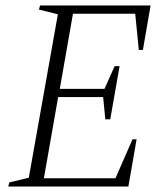

<svg xmlns="http://www.w3.org/2000/svg" viewBox="-20 -680 591 700"><path d="M10 0 14 -15 85 -32 191 -628 122 -645 126 -660H529L501 -498H486L473 -630H246L198 -356H361L398 -439H416L382 -245H364L356 -326H192L140 -30H401L463 -172H478L448 0Z"/></svg>

Font: Spectral SC ExtraLight
Style: Italic
Weight: 275
Italic angle: -10°
Designer: Jean-Baptiste Levee
Foundry: Production Type
Version: Version 2.001